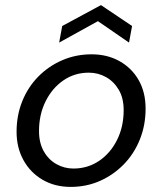

<svg xmlns="http://www.w3.org/2000/svg" viewBox="-20 -721 636 753"><path d="M257 12Q195 12 147 -16Q99 -44 72 -93Q45 -142 45 -204Q45 -269 67.5 -324.5Q90 -380 130.5 -421Q171 -462 224.5 -485Q278 -508 339 -508Q401 -508 449 -481Q497 -454 524 -406.5Q551 -359 551 -295Q551 -230 528.5 -174Q506 -118 465.5 -76.5Q425 -35 372 -11.5Q319 12 257 12ZM268 -60Q324 -60 368.5 -90Q413 -120 439 -172Q465 -224 465 -289Q465 -336 446 -368.5Q427 -401 396 -418.5Q365 -436 328 -436Q273 -436 229 -406Q185 -376 159 -324Q133 -272 133 -207Q133 -161 151.5 -128Q170 -95 201 -77.5Q232 -60 268 -60ZM212 -554 224 -619 376 -701 498 -619 486 -554 364 -638Z"/></svg>

Font: DM Sans 24pt
Style: Italic
Weight: 400
Italic angle: -10°
Designer: Colophon Foundry, Jonny Pinhorn
Foundry: Colophon Foundry
Version: Version 4.004;gftools[0.9.30]